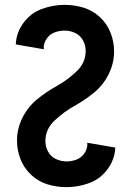

<svg xmlns="http://www.w3.org/2000/svg" viewBox="-20 -763 540 791"><path d="M254 8Q214 8 176 -3.5Q138 -15 108.5 -42.5Q79 -70 64.5 -107Q50 -144 50 -184Q50 -233 72.5 -278Q95 -323 133 -354Q171 -385 213.5 -408.5Q256 -432 294.5 -468Q333 -504 333 -553Q333 -576 322 -596.5Q311 -617 290 -627Q269 -637 246 -637Q225 -637 205 -629.5Q185 -622 172.5 -604Q160 -586 160 -565L161 -560L45 -580Q47 -628 76.5 -668.5Q106 -709 152 -726Q198 -743 246 -743Q286 -743 324 -731.5Q362 -720 391.5 -692.5Q421 -665 435.5 -628Q450 -591 450 -551Q450 -502 427.5 -457Q405 -412 367 -381Q329 -350 286.5 -326.5Q244 -303 205.5 -267Q167 -231 167 -182Q167 -159 178 -138.5Q189 -118 210 -108Q231 -98 254 -98Q275 -98 295 -105.5Q315 -113 327.5 -131Q340 -149 340 -170L339 -175L455 -155Q453 -107 423.5 -66.5Q394 -26 348 -9Q302 8 254 8Z"/></svg>

Font: Iosevka SS01
Style: Bold
Weight: 700
Monospace: yes
Designer: Belleve Invis
Foundry: Belleve Invis
Version: 2.3.3; ttfautohint (v1.8.3)